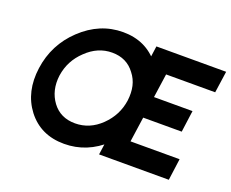

<svg xmlns="http://www.w3.org/2000/svg" viewBox="-116 -905 1337 1110"><g transform="rotate(20 552.5 -350.0)"><path d="M449 -579Q539 -579 589 -511Q615 -478 624 -438Q633 -398 627 -350Q614 -256 544 -188Q475 -121 385 -121Q295 -121 245 -188Q195 -256 207 -350Q214 -398 235 -438Q256 -478 291 -511Q361 -579 449 -579ZM468 -712Q325 -712 212 -605Q102 -501 81 -350Q60 -199 140 -94Q222 12 366 12Q507 12 617 -90Q733 -196 754 -350Q775 -502 692 -608Q609 -712 468 -712ZM578 0H1007L1025 -133H723L745 -287H982L1000 -420H763L784 -567H1086L1105 -700H676Z"/></g></svg>

Font: Unageo
Style: Bold-Italic
Weight: 700
Designer: Richard Sepsi
Foundry: Richard Sepsi
Version: Version 2.000